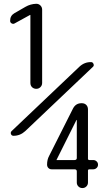

<svg xmlns="http://www.w3.org/2000/svg" viewBox="-20 -750 540 990"><path d="M376 64.5V-130.9L375 -131.8L374 -130.9L271.5 74.2V75.2H272.5H364.3Q376 75.2 376 64.5ZM440.4 75.2H460.9Q470.7 75.2 478 82Q485.4 88.9 485.4 99.1Q485.4 109.4 478 116.2Q470.7 123 460.9 123H440.4Q434.6 123 433.6 128.9V191.4Q433.6 203.1 425.3 211.4Q417 219.7 404.8 219.7Q392.6 219.7 384.3 211.4Q376 203.1 376 191.4V133.8Q376 123 364.3 123H246.1Q236.3 123 229.5 116.2Q222.7 109.4 222.7 98.6Q222.7 73.2 233.4 53.7L356.4 -190.4Q371.1 -218.8 402.3 -217.8Q416 -217.8 424.8 -209Q433.6 -200.2 433.6 -185.5V69.3Q434.6 75.2 440.4 75.2ZM49.8 -49.8Q40 -49.8 36.6 -58.6Q33.2 -67.4 40 -74.2L389.6 -406.2Q416 -430.7 450.2 -429.7Q458 -429.7 461.9 -420.9Q465.8 -412.1 460 -406.2L110.4 -74.2Q84 -49.8 49.8 -49.8ZM54.7 -628.9Q47.9 -625 40 -629.4Q32.2 -633.8 32.2 -642.6Q32.2 -668.9 53.7 -681.6L111.3 -714.8Q136.7 -729.5 167 -730.5Q179.7 -730.5 188.5 -721.7Q197.3 -712.9 197.3 -700.2V-322.3Q197.3 -309.6 188.5 -300.8Q179.7 -292 167 -292Q154.3 -292 145.5 -300.3Q136.7 -308.6 136.7 -322.3V-671.9L135.7 -672.9H134.8Z"/></svg>

Font: Rounded-X Mgen+ 1mn regular
Style: Regular
Weight: 400
Designer: [Source Han Sans]
Ryoko NISHIZUKA  (kana & ideographs); Paul D. Hunt (Latin, Greek & Cyrillic); Wenlong ZHANG  (bopomofo
Version: Version 1.059.20150602